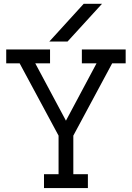

<svg xmlns="http://www.w3.org/2000/svg" viewBox="-20 -958 672 978"><path d="M231.4 -746.6 406.2 -938.5H499.5L324.2 -746.6ZM204.1 0V-70.8H278.3V-267.1L80.1 -635.3H11.7V-706.1H234.9V-635.3H159.7L315.9 -343.3L471.7 -635.3H397V-706.1H620.1V-635.3H551.3L353.5 -267.1V-70.8H427.7V0Z"/></svg>

Font: Kay Pho Du Medium
Style: Regular
Weight: 500
Designer: Victor Gaultney, Khu Oo Reh
Foundry: SIL International
Version: Version 3.000